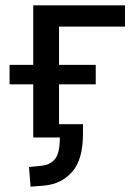

<svg xmlns="http://www.w3.org/2000/svg" viewBox="-20 -517 517 722"><path d="M95 185 89 111 138 106Q171 102 188 79.5Q205 57 205 0H105V-200H16V-273H105V-497H450V-417H202V-273H340V-200H202V-50H292V-13Q292 83 251.5 129Q211 175 146 181Z"/></svg>

Font: Nunito Sans 7pt SemiCondensed Medium
Style: Regular
Weight: 500
Width: 4
Designer: Vernon Adams
Foundry: Vernon Adams
Version: Version 3.101;gftools[0.9.27]